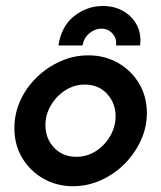

<svg xmlns="http://www.w3.org/2000/svg" viewBox="-20 -616 543 648"><path d="M226.4 12.5Q172.2 12.5 127.1 -12.8Q81.9 -38.2 55.2 -82.6Q28.5 -127.1 28.5 -183.3Q28.5 -231.9 48.3 -276Q68.1 -320.1 103.5 -354.5Q138.9 -388.9 183.7 -409Q228.5 -429.2 277.8 -429.2Q334 -429.2 378.8 -403.5Q423.6 -377.8 449.7 -333.7Q475.7 -289.6 475.7 -234.7Q475.7 -186.1 455.2 -141.7Q434.7 -97.2 400 -62.5Q365.3 -27.8 320.1 -7.6Q275 12.5 226.4 12.5ZM237.5 -86.8Q273.6 -86.8 303.5 -105.9Q333.3 -125 351.7 -156.6Q370.1 -188.2 370.1 -223.6Q370.1 -268.1 341.3 -299.3Q312.5 -330.6 266 -330.6Q230.6 -330.6 200.3 -311.1Q170.1 -291.7 151.7 -260.4Q133.3 -229.2 133.3 -193.8Q133.3 -148.6 162.5 -117.7Q191.7 -86.8 237.5 -86.8ZM177.1 -462.5Q187.5 -528.5 230.9 -562.2Q274.3 -595.8 327.1 -595.8Q366 -595.8 396.2 -578.5Q426.4 -561.1 442 -531.2Q457.6 -501.4 452.8 -462.5H371.5Q375 -485.4 360.1 -502.4Q345.1 -519.4 322.2 -519.4Q300.7 -519.4 281.9 -503.8Q263.2 -488.2 258.3 -462.5Z"/></svg>

Font: Afacad SemiBold
Style: Italic
Weight: 600
Italic angle: -14°
Designer: Kristian Moeller
Foundry: Dicotype
Version: Version 1.000